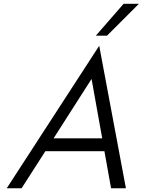

<svg xmlns="http://www.w3.org/2000/svg" viewBox="-20 -1009 765 1029"><path d="M642.6 -988.8H724.6L553.7 -817.9H493.7ZM511.7 -763.7 654.8 0H575.2L539.6 -198.7H223.1L95.7 0H16.1ZM527.8 -267.6 470.7 -585.9 267.1 -267.6Z"/></svg>

Font: Glacial Indifference
Style: Italic
Weight: 400
Designer: Alfredo Marco Pradil
Foundry: Alfredo Marco Pradil
Version: Version 1.312